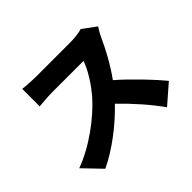

<svg xmlns="http://www.w3.org/2000/svg" viewBox="-168 -1019 1336 1336"><g transform="rotate(-45 500.0 -351.0)"><path d="M754 -756C731 -748 684 -741 634 -741H300C271 -741 207 -744 172 -749V-577C200 -579 255 -585 300 -585H611C590 -521 536 -433 471 -359C382 -260 224 -137 62 -78L188 53C319 -10 450 -111 555 -220C645 -133 730 -37 794 54L933 -67C878 -135 758 -262 661 -346C726 -436 779 -536 812 -610C823 -635 844 -670 853 -683Z"/></g></svg>

Font: Noto Sans CJK JP Black
Style: Regular
Weight: 900
Designer: Ryoko NISHIZUKA (kana & ideographs); Paul D. Hunt (Latin, Greek & Cyrillic); Wenlong ZHANG (bopomofo); Sandoll Communica
Foundry: Adobe Systems Incorporated
Version: Version 1.004;PS 1.004;hotconv 1.0.82;makeotf.lib2.5.63406